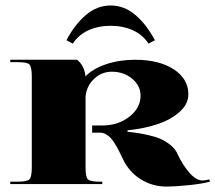

<svg xmlns="http://www.w3.org/2000/svg" viewBox="-20 -673 787 702"><path d="M246.1 -513.5 222.9 -525.8Q253.5 -583.9 294.4 -618.4Q335.2 -653 384.6 -653Q434 -653 474.9 -618.4Q515.7 -583.9 546.3 -525.8L523.2 -513.5Q501.3 -546.3 465.5 -562.5Q429.6 -578.7 384.6 -578.7Q339.6 -578.7 303.8 -562.5Q267.9 -546.3 246.1 -513.5ZM96.2 -61.2V-393.4Q96.2 -428.8 87.6 -437.3Q79.1 -445.8 43.7 -445.8H17.5V-454.5H262.2Q289.3 -431.8 292.4 -393.8Q319.5 -421.8 368 -438.2Q416.5 -454.5 473.8 -454.5Q561.6 -454.5 615.2 -419.6Q668.7 -384.6 668.7 -327.8Q668.7 -292.8 637 -264.2Q605.3 -235.6 555.7 -219Q506.1 -202.4 446.2 -196.7V-191.4Q469.4 -188.8 484.9 -186.4Q500.4 -184 526 -178.1Q551.6 -172.2 568.8 -164.3Q586.1 -156.5 603.1 -142.9Q620.2 -129.4 628.1 -111.9Q647.7 -69.5 672.6 -41.3Q697.6 -13.1 720.3 -13.1Q729.5 -13.1 745.2 -17L747.4 -8.7Q719 -0.9 668.3 4.2Q617.6 9.2 589.6 9.2Q537.2 9.2 494.5 -17.5Q451.9 -44.1 429.2 -91.8Q419.6 -111.9 414.1 -122.8Q408.7 -133.7 399.7 -148.2Q390.7 -162.6 383.5 -169.8Q376.3 -177 366.5 -182.5Q356.6 -187.9 345.7 -187.9H316.9V-214.2H354Q411.7 -214.2 452.8 -246.1Q493.9 -278 493.9 -323.4Q493.9 -359.7 463.1 -385.3Q432.3 -410.8 389 -410.8Q351.4 -410.8 323.9 -384.6Q296.3 -358.4 292.8 -319.9V-61.2Q292.8 -25.8 301.4 -17.3Q309.9 -8.7 345.3 -8.7H354V0H17.5V-8.7H43.7Q79.1 -8.7 87.6 -17.3Q96.2 -25.8 96.2 -61.2Z"/></svg>

Font: Wabroye
Style: Medium
Weight: 500
Designer: gluk
Foundry: gluk
Version: Version 0.14